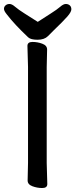

<svg xmlns="http://www.w3.org/2000/svg" viewBox="-38 -926 379 966"><path d="M152 -816Q184 -837 216.5 -857.5Q249 -878 265 -892Q281 -906 293 -906Q305 -906 313 -899Q321 -892 321 -879Q321 -866 301 -843Q281 -820 231 -772L203 -744Q185 -726 151 -726Q117 -726 104 -738Q34 -804 -4 -854Q-18 -871 -18 -881.5Q-18 -892 -10 -899Q-2 -906 10 -906Q22 -906 38 -892Q54 -878 86.5 -857.5Q119 -837 152 -816ZM101 -18 103 -107V-589L100 -695Q100 -715 125.5 -715Q151 -715 175 -706Q199 -697 199 -677L197 -588V-106L200 0Q200 20 174.5 20Q149 20 125 11Q101 2 101 -18Z"/></svg>

Font: LXGW ZhenKai
Style: Regular
Weight: 400
Designer: LXGW / Fontworks Inc.
Foundry: LXGW / Fontworks Inc.
Version: Version 0.800;June 8, 2025